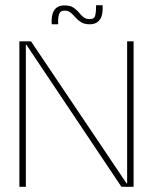

<svg xmlns="http://www.w3.org/2000/svg" viewBox="-20 -723 597 743"><path d="M472 -563H497V0H450L82 -550H80V0H55V-563H100L470 -13H472ZM180 -629Q179 -646 181 -659Q183 -672 189 -682Q195 -692 205 -697Q215 -702 230 -702Q251 -702 263.5 -694Q276 -686 284.5 -675.5Q293 -665 302.5 -657Q312 -649 327 -649Q345 -649 348.5 -663Q352 -677 352 -703H377Q378 -687 376 -673Q374 -659 368 -649.5Q362 -640 352 -634.5Q342 -629 327 -629Q307 -629 294 -637Q281 -645 272 -655.5Q263 -666 253.5 -674Q244 -682 230 -682Q213 -682 208.5 -668Q204 -654 205 -629Z"/></svg>

Font: Darker Grotesque Light Light
Style: Regular
Weight: 300
Version: Version 1.000;gftools[0.9.28]